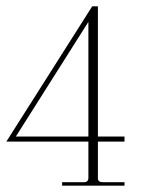

<svg xmlns="http://www.w3.org/2000/svg" viewBox="-20 -586 462 606"><path d="M176 0V-11H245Q259 -11 259 -25V-139H0L271 -566H289V-155H373V-139H289V-23Q289 -11 304 -11H373V0ZM30 -155H259V-517Z"/></svg>

Font: Arapey Thin-Display
Style: Regular
Weight: 100
Designer: Eduardo Rodriguez Tunni
Foundry: Eduardo Rodriguez Tunni
Version: Version 4.000